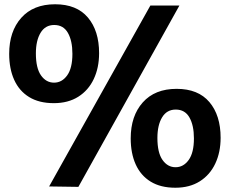

<svg xmlns="http://www.w3.org/2000/svg" viewBox="-20 -862 1076 899"><path d="M319 -610Q319 -671 298 -708Q277 -745 234 -745Q192 -745 170 -708.5Q148 -672 148 -612Q148 -543 172 -509Q196 -475 233 -475Q270 -475 294.5 -509Q319 -543 319 -610ZM444 -613Q444 -545 419 -492Q394 -439 346.5 -409Q299 -379 232 -379Q163 -379 116.5 -407.5Q70 -436 46.5 -488Q23 -540 23 -610Q23 -715 79.5 -778.5Q136 -842 238 -842Q339 -842 391.5 -780Q444 -718 444 -613ZM888 -214Q888 -275 867 -312Q846 -349 803 -349Q761 -349 739 -312.5Q717 -276 717 -216Q717 -147 741 -113Q765 -79 802 -79Q839 -79 863.5 -113Q888 -147 888 -214ZM1013 -217Q1013 -149 988 -96Q963 -43 915.5 -13Q868 17 801 17Q732 17 685.5 -11.5Q639 -40 615.5 -92Q592 -144 592 -214Q592 -319 648.5 -382.5Q705 -446 807 -446Q908 -446 960.5 -384Q1013 -322 1013 -217ZM820 -836H684L210 11L347 13Z"/></svg>

Font: Yaldevi
Style: Bold
Weight: 700
Designer: Sol Matas, Rajitha Manaperi, Kosala Senevirathne
Foundry: Mooniak
Version: Version 1.100